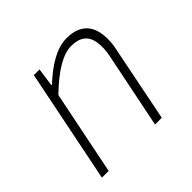

<svg xmlns="http://www.w3.org/2000/svg" viewBox="-128 -628 764 764"><g transform="rotate(-45 254.5 -246.0)"><path d="M41 0H79L151 -355C224 -426 281 -457 324 -457C385 -457 410 -427 410 -367C410 -348 408 -334 402 -305L340 0H378L440 -310C446 -338 448 -351 448 -375C448 -444 416 -492 334 -492C276 -492 218 -454 163 -403H159L170 -480H138Z"/></g></svg>

Font: Source Sans Pro Light
Style: Italic
Weight: 300
Italic angle: -11°
Designer: Paul D. Hunt
Foundry: Adobe Systems Incorporated
Version: Version 3.006;hotconv 1.0.111;makeotfexe 2.5.65597